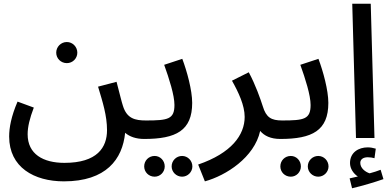

<svg xmlns="http://www.w3.org/2000/svg" viewBox="-20 -739 2086 1028"><path d="M338 -401C369 -401 394 -426 394 -457C394 -488 369 -514 338 -514C306 -514 281 -488 281 -457C281 -426 306 -401 338 -401ZM29 -8C29 157 163 232 322 232C548 232 636 114 650 -28C674 -7 709 5 752 5C788 5 811 -19 811 -47C811 -73 797 -94 762 -94C703 -94 659 -104 638 -173C631 -194 624 -225 604 -301L505 -275C530 -192 553 -120 553 -42C553 50 501 133 325 133C211 133 128 86 128 -20C128 -60 139 -105 161 -163L74 -195C40 -116 29 -55 29 -8Z M752 5C923 5 1009 -40 1009 -188C1009 -256 981 -358 956 -424L859 -392C886 -317 914 -229 914 -177C914 -101 880 -94 762 -94ZM955 207C985 207 1010 182 1010 152C1010 121 985 96 955 96C924 96 899 121 899 152C899 182 924 207 955 207ZM808 207C838 207 862 182 862 152C862 121 838 96 808 96C776 96 752 121 752 152C752 182 776 207 808 207Z M1077 232C1190 201 1342 104 1373 -38C1395 -12 1429 5 1481 5C1516 5 1540 -19 1540 -47C1540 -73 1525 -94 1491 -94C1432 -94 1405 -110 1387 -170C1374 -210 1349 -283 1312 -352L1222 -307C1257 -245 1290 -175 1290 -113C1290 -16 1219 81 1041 142Z M1481 5C1652 5 1738 -40 1738 -188C1738 -256 1710 -358 1685 -424L1588 -392C1615 -317 1643 -229 1643 -177C1643 -101 1609 -94 1491 -94ZM1684 207C1714 207 1739 182 1739 152C1739 121 1714 96 1684 96C1653 96 1628 121 1628 152C1628 182 1653 207 1684 207ZM1537 207C1567 207 1591 182 1591 152C1591 121 1567 96 1537 96C1505 96 1481 121 1481 152C1481 182 1505 207 1537 207Z M1886 0H1985L1965 -719H1866ZM1865 269C1917 257 1988 236 2033 220L2018 170C2001 177 1981 183 1959 189C1937 182 1909 162 1909 133C1909 114 1925 103 1949 103C1963 103 1974 105 1985 108L1992 57C1979 53 1963 50 1949 50C1900 50 1854 77 1854 134C1854 164 1873 191 1896 206C1884 209 1871 212 1852 216Z"/></svg>

Font: Noto Sans Arabic UI Md
Style: Regular
Weight: 500
Designer: Monotype Design Team, Nadine Chahine and Nizar Qandah
Foundry: Monotype Imaging Inc.
Version: Version 2.010